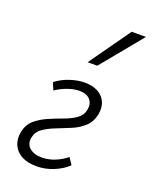

<svg xmlns="http://www.w3.org/2000/svg" viewBox="-135 -780 680 861"><g transform="rotate(20 205.0 -349.5)"><path d="M147 7Q103 7 74.5 -8.5Q46 -24 34 -52Q22 -80 29 -115Q37 -152 62.5 -173.5Q88 -195 121.5 -209.5Q155 -224 188.5 -236Q222 -248 246 -265Q270 -282 275 -309Q281 -339 264.5 -358Q248 -377 213 -377Q187 -377 156.5 -366Q126 -355 102 -338L87 -373Q117 -396 154 -408Q191 -420 222 -420Q261 -420 287 -405.5Q313 -391 324 -365Q335 -339 328 -305Q320 -268 295 -245.5Q270 -223 236.5 -209Q203 -195 169.5 -182Q136 -169 112 -152.5Q88 -136 82 -108Q75 -76 96 -57Q117 -38 156 -38Q187 -38 218.5 -51Q250 -64 272 -83L293 -51Q268 -26 228 -9.5Q188 7 147 7ZM203 -510 342 -706H410L249 -510Z"/></g></svg>

Font: Ysabeau Office Light
Style: Italic
Weight: 300
Italic angle: -12°
Designer: Christian Thalmann (Catharsis Fonts)
Version: Version 2.001;gftools[0.9.30]; featfreeze: tnum,lnum,ss02